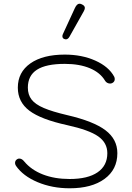

<svg xmlns="http://www.w3.org/2000/svg" viewBox="-20 -1004 713 1034"><path d="M66 -111Q61 -119 61 -126Q61 -140 73 -147Q77 -150 84 -150Q98 -150 110 -135Q148 -89 211 -64.5Q274 -40 355 -40Q453 -40 505.5 -76Q558 -112 558 -179Q558 -235 509 -269.5Q460 -304 342 -330Q200 -361 138 -408Q76 -455 76 -532Q76 -615 143.5 -662.5Q211 -710 329 -710Q421 -710 493.5 -677.5Q566 -645 595 -591Q598 -585 598 -578Q598 -564 585 -557Q579 -554 573 -554Q565 -554 557.5 -558Q550 -562 546 -569Q520 -613 464 -636.5Q408 -660 329 -660Q228 -660 179 -628.5Q130 -597 130 -532Q130 -494 150 -468Q170 -442 215.5 -422.5Q261 -403 342 -384Q484 -351 548 -302.5Q612 -254 612 -179Q612 -91 543 -40.5Q474 10 355 10Q261 10 182.5 -23Q104 -56 66 -111ZM316 -809Q316 -815 319 -821L383 -960Q394 -984 408 -984Q415 -984 422 -980Q437 -973 437 -961Q437 -954 431 -943L354 -806Q346 -792 334 -792L326 -794Q316 -798 316 -809Z"/></svg>

Font: Kodchasan ExtraLight
Style: Regular
Weight: 275
Version: Version 1.000; ttfautohint (v1.6)